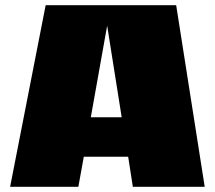

<svg xmlns="http://www.w3.org/2000/svg" viewBox="-20 -720 829 740"><path d="M493 0H492L474 -116H303L282 0H19L156 -700H659L769 0ZM393 -621 330 -268H449Z"/></svg>

Font: Fivo Sans Modern ExtBlk
Style: Regular
Weight: 950
Designer: Alexander Slobzheninov
Foundry: Alexander Slobzheninov
Version: 1.0